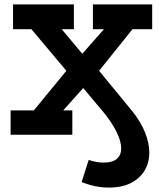

<svg xmlns="http://www.w3.org/2000/svg" viewBox="-20 -609 752 868"><path d="M472 239Q443 239 412 233Q381 227 349 214L381 114Q416 126 447 126Q490 126 509 108.5Q528 91 528 63Q528 28 504.5 -17.5Q481 -63 441 -110L356 -211L266 -110H307V0H28V-110H133L280 -289L122 -477H39V-589H314V-477H259L352 -366L450 -477H400V-589H668V-477H579L428 -289L575 -110Q615 -61 635 -12Q655 37 655 81Q655 126 634 161.5Q613 197 572.5 218Q532 239 472 239Z"/></svg>

Font: Podkova ExtraBold
Style: Regular
Weight: 800
Designer: Ilya Yudin
Foundry: Cyreal (www.cyreal.org)
Version: Version 2.103